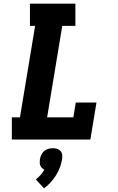

<svg xmlns="http://www.w3.org/2000/svg" viewBox="-20 -755 640 1039"><path d="M44 0V-120H88L170 -615H142V-735H388V-615H317L235 -120H377L390 -200H502L469 0ZM218 264 174 216Q188 205 200 191.5Q212 178 220 163Q213 160 207 154Q201 148 198 140.5Q195 133 195 124.5Q195 116 196 107Q198 95 203.5 83Q209 71 219 62.5Q229 54 241.5 50.5Q254 47 266 47Q278 47 289 50.5Q300 54 307.5 62.5Q315 71 316.5 83Q318 95 316 107Q312 130 304 151.5Q296 173 283 193.5Q270 214 254 232Q238 250 218 264Z"/></svg>

Font: Iosevka Etoile Heavy Oblique
Style: Regular
Weight: 900
Italic angle: -9°
Designer: Belleve Invis
Foundry: Belleve Invis
Version: Version 15.5.2; ttfautohint (v1.8.4)